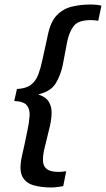

<svg xmlns="http://www.w3.org/2000/svg" viewBox="-20 -758 469 850"><path d="M260 66Q260 66 241 69Q222 72 208 72Q164 72 129.5 62.5Q95 53 79.5 24.5Q64 -4 76 -62Q82 -88 89 -120.5Q96 -153 101 -178Q109 -215 111 -244.5Q113 -274 99 -291.5Q85 -309 43 -311L55 -364Q96 -366 117.5 -383Q139 -400 149.5 -428Q160 -456 167 -490Q174 -520 179.5 -546.5Q185 -573 192 -604Q204 -662 231.5 -690.5Q259 -719 297.5 -728.5Q336 -738 380 -738Q395 -738 408.5 -736.5Q422 -735 429 -733L415 -666Q399 -669 382 -669Q327 -669 307 -643.5Q287 -618 278 -576L258 -471Q249 -426 227 -389.5Q205 -353 149 -340Q183 -329 196 -307.5Q209 -286 208.5 -258.5Q208 -231 201 -200L175 -93Q169 -64 170.5 -42.5Q172 -21 188 -9Q204 3 240 3Q255 3 273 0Z"/></svg>

Font: Epunda Sans SemiBold
Style: Italic
Weight: 600
Italic angle: -12.0243°
Designer: Simon Atzbach
Foundry: typofactur
Version: Version 2.204; ttfautohint (v1.8.4.7-5d5b)